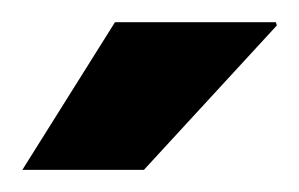

<svg xmlns="http://www.w3.org/2000/svg" viewBox="-20 -743 268 172"><path d="M0 -590.8 83 -723.1H227.1L228 -720.2L108.9 -590.8Z"/></svg>

Font: Archivo
Style: Bold
Weight: 700
Designer: Hector Gatti
Foundry: Omnibus-Type
Version: Version 2.001